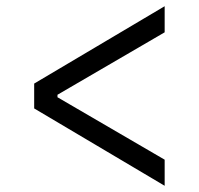

<svg xmlns="http://www.w3.org/2000/svg" viewBox="-20 -586 640 618"><path d="M90 -237V-317L510 -566V-482L165 -281V-273L510 -72V12Z"/></svg>

Font: IBM Plex Sans Hebrew
Style: Regular
Weight: 400
Designer: Mike Abbink, Paul van der Laan, Pieter van Rosmalen, Yanek Iontef
Foundry: Bold Monday
Version: Version 1.2